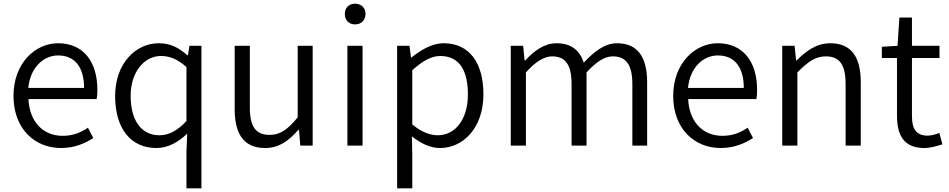

<svg xmlns="http://www.w3.org/2000/svg" viewBox="-20 -788 5134 1039"><path d="M310 13C384 13 439 -12 485 -41L456 -97C415 -69 373 -53 319 -53C211 -53 139 -132 134 -252H503C506 -266 507 -283 507 -301C507 -457 429 -554 294 -554C170 -554 53 -445 53 -269C53 -92 167 13 310 13ZM133 -312C144 -423 215 -488 295 -488C383 -488 435 -427 435 -312Z M989 231H1070V-540H1005L997 -489H994C946 -531 902 -554 839 -554C714 -554 603 -444 603 -269C603 -89 690 13 826 13C891 13 948 -21 993 -65L989 36ZM843 -56C744 -56 687 -137 687 -270C687 -396 759 -485 851 -485C898 -485 941 -468 989 -425V-133C941 -82 895 -56 843 -56Z M1415 13C1490 13 1544 -27 1595 -86H1598L1605 0H1672V-540H1591V-153C1537 -87 1496 -58 1439 -58C1364 -58 1332 -103 1332 -207V-540H1250V-197C1250 -59 1302 13 1415 13Z M1860 0H1942V-540H1860ZM1902 -656C1934 -656 1958 -678 1958 -713C1958 -746 1934 -768 1902 -768C1868 -768 1846 -746 1846 -713C1846 -678 1868 -656 1902 -656Z M2129 231H2211V45L2209 -50C2259 -10 2311 13 2361 13C2485 13 2596 -94 2596 -278C2596 -445 2522 -554 2381 -554C2317 -554 2257 -517 2207 -477H2204L2196 -540H2129ZM2349 -56C2312 -56 2262 -71 2211 -115V-408C2266 -458 2315 -485 2362 -485C2470 -485 2512 -401 2512 -277C2512 -141 2443 -56 2349 -56Z M2744 0H2826V-396C2877 -454 2925 -483 2968 -483C3040 -483 3073 -437 3073 -333V0H3154V-396C3207 -454 3252 -483 3296 -483C3368 -483 3402 -437 3402 -333V0H3482V-343C3482 -481 3429 -554 3319 -554C3254 -554 3197 -511 3139 -449C3118 -513 3074 -554 2991 -554C2927 -554 2869 -513 2822 -460H2819L2811 -540H2744Z M3880 13C3954 13 4009 -12 4055 -41L4026 -97C3985 -69 3943 -53 3889 -53C3781 -53 3709 -132 3704 -252H4073C4076 -266 4077 -283 4077 -301C4077 -457 3999 -554 3864 -554C3740 -554 3623 -445 3623 -269C3623 -92 3737 13 3880 13ZM3703 -312C3714 -423 3785 -488 3865 -488C3953 -488 4005 -427 4005 -312Z M4213 0H4295V-396C4351 -453 4392 -483 4449 -483C4524 -483 4556 -437 4556 -333V0H4638V-343C4638 -481 4586 -554 4473 -554C4399 -554 4343 -513 4291 -461H4288L4280 -540H4213Z M4983 13C5013 13 5049 3 5080 -7L5063 -69C5045 -61 5020 -54 5000 -54C4935 -54 4915 -94 4915 -160V-474H5064V-540H4915V-693H4847L4837 -540L4752 -535V-474H4834V-163C4834 -57 4870 13 4983 13Z"/></svg>

Font: Noto Sans HK DemiLight
Style: Regular
Weight: 350
Designer: Ryoko NISHIZUKA 西塚涼子 (kana, bopomofo & ideographs); Paul D. Hunt (Latin, Greek & Cyrillic); Sandoll Communications 산돌커뮤니
Foundry: Adobe
Version: Version 2.004;hotconv 1.0.118;makeotfexe 2.5.65603